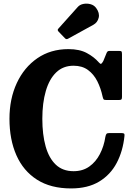

<svg xmlns="http://www.w3.org/2000/svg" viewBox="-20 -1040 745 1075"><path d="M33 -375Q33 -486.5 74 -574.8Q115 -663 189.2 -714Q263.5 -765 363 -765Q425.5 -765 466.2 -743Q507 -721 533 -691Q542 -680.5 546.5 -682.8Q551 -685 558.5 -698.5L577.5 -745Q581 -751 583.8 -753Q586.5 -755 597 -755H645.5Q658 -755 660.5 -751.5Q663 -748 663 -736V-497.5Q663 -486.5 659.8 -483.2Q656.5 -480 644.5 -480H576Q562.5 -480 559.8 -484.2Q557 -488.5 554.5 -499Q544.5 -546 524.8 -585.2Q505 -624.5 472.5 -648.2Q440 -672 392 -672Q333.5 -672 294.8 -634.8Q256 -597.5 236.5 -530.5Q217 -463.5 217 -375Q217 -286.5 235.5 -220.5Q254 -154.5 292.5 -118Q331 -81.5 392 -81.5Q443 -81.5 479.8 -107.5Q516.5 -133.5 539.2 -177.2Q562 -221 570 -274Q572.5 -286.5 576.5 -290.8Q580.5 -295 592 -295H658.5Q671 -295 674.5 -292Q678 -289 677 -279.5Q668.5 -194.5 633.5 -128Q598.5 -61.5 535 -23.2Q471.5 15 378 15Q264 15 187.2 -34Q110.5 -83 71.8 -170.8Q33 -258.5 33 -375ZM344 -825.5 307.5 -863.5Q299 -872.5 307.5 -880.5L415 -1000.5Q426.5 -1014 446.8 -1018Q467 -1022 487 -1016.5Q507 -1011 518.5 -995Q539 -967 532.5 -940.5Q526 -914 502.5 -901L361.5 -823.5Q351.5 -817.5 344 -825.5Z"/></svg>

Font: Besley* Narrow
Style: Bold
Weight: 700
Width: 4
Designer: Owen Earl
Foundry: indestructible type*
Version: Version 3.000; ttfautohint (v1.8.3)